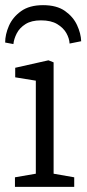

<svg xmlns="http://www.w3.org/2000/svg" viewBox="-31 -725 336 745"><path d="M136 -705Q189 -705 221 -682.5Q253 -660 268 -627.5Q283 -595 284 -565L239 -556Q238 -576 226.5 -596.5Q215 -617 191 -631.5Q167 -646 128 -646Q91 -646 68 -631.5Q45 -617 34 -595.5Q23 -574 21 -554L-11 -560Q-11 -591 3.5 -624.5Q18 -658 50.5 -681.5Q83 -705 136 -705ZM27 0V-37L108 -51V-412L28 -425V-462L157 -491L177 -483V-51L257 -37V0Z"/></svg>

Font: Faustina Light
Style: Regular
Weight: 300
Designer: Alfonso Garcia
Foundry: http://www.omnibus-type.com
Version: Version 1.200